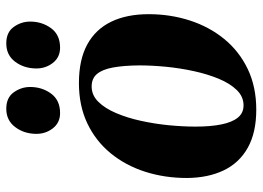

<svg xmlns="http://www.w3.org/2000/svg" viewBox="-130 -672 816 596"><g transform="rotate(-90 278.0 -374.0)"><path d="M318 -537Q390.5 -537 437.8 -511.2Q485 -485.5 508.5 -437Q532 -388.5 532 -320.5Q532 -253.5 512.5 -193Q493 -132.5 455 -86Q417 -39.5 361.8 -13Q306.5 13.5 235.5 13.5Q164.5 13.5 117.5 -12.8Q70.5 -39 47.2 -87.5Q24 -136 23.5 -202Q23.5 -271 43 -331.8Q62.5 -392.5 100.5 -438.8Q138.5 -485 193.2 -511Q248 -537 318 -537ZM307.5 -497.5Q280.5 -497.5 260 -476.8Q239.5 -456 224.8 -421.2Q210 -386.5 200.8 -344Q191.5 -301.5 187.2 -257.5Q183 -213.5 183 -175Q183 -128 189.8 -94.8Q196.5 -61.5 210.8 -43.8Q225 -26 249 -26Q276 -26 296.5 -47Q317 -68 331.5 -103Q346 -138 355.2 -180.5Q364.5 -223 368.8 -267.2Q373 -311.5 373 -350Q372.5 -398.5 366.5 -431.2Q360.5 -464 346.5 -480.8Q332.5 -497.5 307.5 -497.5ZM225 -595.5Q195 -595.5 177.5 -618.2Q160 -641 160.5 -670.5Q161 -708 181.8 -735.2Q202.5 -762.5 238.5 -762.5Q273 -762.5 289.5 -739.2Q306 -716 306 -688.5Q306 -651.5 285.5 -623.5Q265 -595.5 225 -595.5ZM428 -595.5Q398 -595.5 380.5 -618.2Q363 -641 363.5 -670.5Q364 -708 384.5 -735.2Q405 -762.5 441.5 -762.5Q476 -762.5 492.5 -739.2Q509 -716 509 -688.5Q509 -651.5 488.5 -623.5Q468 -595.5 428 -595.5Z"/></g></svg>

Font: Merriweather 96pt ExtraBold
Style: Italic
Weight: 800
Italic angle: -7.8°
Version: Version 2.101